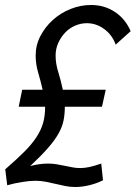

<svg xmlns="http://www.w3.org/2000/svg" viewBox="-20 -735 544 770"><path d="M69 -375H151Q143 -410 133 -444Q123 -478 123 -512Q123 -554 142 -590.5Q161 -627 192 -655Q223 -683 263 -699Q303 -715 345 -715Q399 -715 441 -687Q483 -659 504 -610L444 -556Q430 -595 398 -618.5Q366 -642 328 -642Q304 -642 281 -632Q258 -622 241 -604Q224 -586 213.5 -562.5Q203 -539 203 -512Q203 -480 213.5 -446.5Q224 -413 232 -375H404L389 -307H240Q240 -278 235 -252.5Q230 -227 215 -200Q200 -173 172.5 -141.5Q145 -110 101 -69Q138 -79 173 -79Q192 -79 208.5 -76Q225 -73 240 -70Q255 -67 270 -64Q285 -61 302 -61Q320 -61 340 -65.5Q360 -70 386 -79L393 -12Q367 1 337.5 8Q308 15 282 15Q261 15 241.5 11Q222 7 203 2.5Q184 -2 164 -6Q144 -10 122 -10Q99 -10 68 -5Q37 0 9 8L1 -56Q47 -96 77.5 -126.5Q108 -157 126.5 -185.5Q145 -214 153 -242.5Q161 -271 161 -307H55Z"/></svg>

Font: PTCRaleway Medium
Style: Italic
Weight: 500
Italic angle: -12°
Designer: Matt McInerney, Pablo Impallari, Rodrigo Fuenzalida
Foundry: Matt McInerney, Pablo Impallari, Rodrigo Fuenzalida
Version: Version 3.000g; ttfautohint (v1.5) -l 8 -r 28 -G 28 -x 14 -D